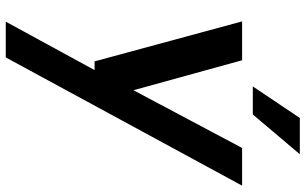

<svg xmlns="http://www.w3.org/2000/svg" viewBox="-217 -573 1060 666"><g transform="rotate(90 313.0 -240.0)"><path d="M377 -586.9H279.8L389.2 -750H515.1ZM624 -549.8 179.2 270H55.2L223.1 -38.1H192.9L54.2 -549.8H189L293 -172.9L493.2 -549.8Z"/></g></svg>

Font: Oakes Grotesk
Style: SemiBold Italic
Weight: 600
Designer: Samuel Oakes
Foundry: Samuel Oakes
Version: Version 1.0 | wf-rip DC20170320